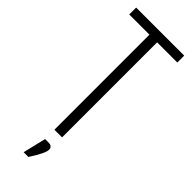

<svg xmlns="http://www.w3.org/2000/svg" viewBox="-276 -689 887 887"><g transform="rotate(45 167.0 -246.0)"><path d="M324 -666V-621H192V0H142V-621H10V-666ZM165 61Q190 61 190 83.5Q190 106 146 174H115L142 61Z"/></g></svg>

Font: Khand Light
Style: Regular
Weight: 300
Designer: Devanagari: Sanchit Sawaria, Jyotish Sonowal; Latin: Satya Rajpurohit
Foundry: Indian Type Foundry
Version: Version 1.101;PS 1.0;hotconv 1.0.78;makeotf.lib2.5.61930; tt